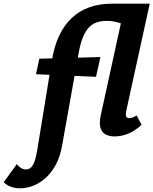

<svg xmlns="http://www.w3.org/2000/svg" viewBox="-162 -731 831 1040"><path d="M-53 289Q-82 289 -104.5 280Q-127 271 -142 256L-71 158Q-60 172 -47.5 179.5Q-35 187 -21 187Q-9 187 2 179.5Q13 172 22.5 150Q32 128 39 86L119 -403Q131 -479 158 -536.5Q185 -594 226 -633Q267 -672 322 -691.5Q377 -711 444 -711H542L507 -600Q480 -609 460.5 -613.5Q441 -618 419 -618Q385 -618 360 -609Q335 -600 317 -579.5Q299 -559 286 -526Q273 -493 264 -444L175 54Q164 119 139 163.5Q114 208 81.5 236Q49 264 14 276.5Q-21 289 -53 289ZM33 -329 51 -413 382 -422 358 -315ZM459 8Q431 8 410.5 -2.5Q390 -13 382.5 -37.5Q375 -62 383 -103L516 -711H649L522 -131Q518 -113 521 -102Q524 -91 539 -91Q546 -91 555 -94Q564 -97 578 -106L605 -55Q571 -23 533.5 -7.5Q496 8 459 8Z"/></svg>

Font: Ysabeau Office ExtraBold
Style: Italic
Weight: 800
Italic angle: -12°
Designer: Christian Thalmann (Catharsis Fonts)
Version: Version 2.001;gftools[0.9.30]; featfreeze: tnum,lnum,ss02